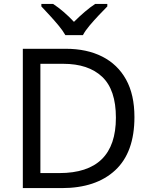

<svg xmlns="http://www.w3.org/2000/svg" viewBox="-20 -964 770 984"><path d="M669 -364Q669 -183 570.5 -91.5Q472 0 296 0H97V-714H317Q425 -714 504 -674Q583 -634 626 -556.5Q669 -479 669 -364ZM574 -361Q574 -504 503.5 -570.5Q433 -637 304 -637H187V-77H284Q574 -77 574 -361ZM315 -784Q302 -807 280 -833.5Q258 -860 234 -886Q210 -912 192 -931V-944H252Q278 -927 306 -903Q334 -879 359 -852Q386 -879 414 -903Q442 -927 468 -944H530V-931Q511 -912 486.5 -886Q462 -860 439.5 -833.5Q417 -807 405 -784Z"/></svg>

Font: Noto Sans Saurashtra
Style: Regular
Weight: 400
Designer: Monotype Design Team
Foundry: Monotype Imaging Inc.
Version: Version 2.001; ttfautohint (v1.8.4.7-5d5b)